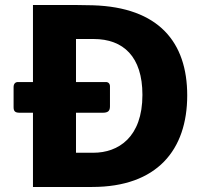

<svg xmlns="http://www.w3.org/2000/svg" viewBox="-20 -743 808 763"><path d="M349 -722C287 -724 129 -723 111 -723V-417H51C41 -417 34 -410 34 -397V-317C34 -301 40 -295 58 -295H111V0H346C604 0 724 -147 724 -364C724 -575 611 -714 349 -722ZM351 -136H282V-295H388C408 -295 417 -301 417 -320V-400C417 -410 411 -417 401 -417H282V-588H352C470 -588 546 -518 546 -366C546 -197 450 -136 351 -136Z"/></svg>

Font: United Sans ExtraBold
Style: Regular
Weight: 800
Designer: Pablo Impallari, Rodrigo Fuenzalida (Modified by Dan O. Williams)
Version: Version 1.000;PS 001.000;hotconv 1.0.88;makeotf.lib2.5.64775